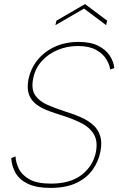

<svg xmlns="http://www.w3.org/2000/svg" viewBox="-20 -912 584 939"><path d="M56 -147Q57 -118 72 -87Q87 -56 124 -35Q161 -14 230 -14Q324 -14 379.5 -57Q435 -100 449 -168Q459 -221 439.5 -254.5Q420 -288 380.5 -308.5Q341 -329 291 -345Q252 -357 217 -370Q182 -383 157 -402Q132 -421 121.5 -450Q111 -479 119 -523Q130 -577 163.5 -618.5Q197 -660 248.5 -683.5Q300 -707 364 -707Q423 -707 460.5 -688Q498 -669 517 -639.5Q536 -610 539 -579L519 -572Q516 -596 499.5 -623Q483 -650 449 -668.5Q415 -687 361 -687Q310 -687 264 -668.5Q218 -650 185 -614Q152 -578 142 -527Q132 -475 152.5 -445.5Q173 -416 213.5 -398.5Q254 -381 304 -365Q344 -353 378 -337.5Q412 -322 436 -300.5Q460 -279 470 -247Q480 -215 471 -170Q462 -123 433.5 -82.5Q405 -42 354 -17.5Q303 7 227 7Q158 7 116.5 -13Q75 -33 56 -66.5Q37 -100 35 -139ZM499 -789 391 -870 251 -789 256 -811 396 -892 504 -811Z"/></svg>

Font: Albert Sans Thin
Style: Italic
Weight: 250
Italic angle: -11.25°
Designer: Andreas Rasmussen
Foundry: a.Foundry
Version: Version 1.025